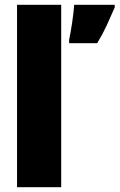

<svg xmlns="http://www.w3.org/2000/svg" viewBox="-20 -780 498 800"><path d="M235 0H51V-760H235ZM458 -760H289Q287 -728 280.5 -685Q274 -642 268 -614V-600H385Q409 -640 425 -675Q441 -710 458 -749Z"/></svg>

Font: Noto Sans Display SemiCondensed Black
Style: Regular
Weight: 900
Width: 4
Designer: Monotype Design Team
Foundry: Monotype Imaging Inc.
Version: Version 1.900